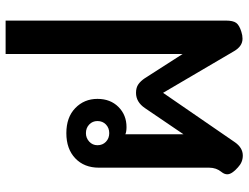

<svg xmlns="http://www.w3.org/2000/svg" viewBox="-118 -736 864 667"><g transform="rotate(-90 313.5 -402.0)"><path d="M513 9Q487 9 470 -20L325 -267L153 -17Q134 10 107 10Q84 10 66 -7Q42 -28 42 -44Q42 -54 50 -64Q65 -82 65 -107V-490Q65 -541 97.5 -572Q130 -603 185 -603Q240 -603 272 -572Q304 -541 304 -495Q304 -450 276 -422Q248 -394 206 -394Q190 -394 181 -398V-196L272 -330Q293 -361 325 -361Q343 -361 354.5 -353Q366 -345 376 -330L460 -199V-814H576V-49Q576 -24 568 -13Q560 -2 537 5Q525 9 513 9ZM227 -495Q227 -512 215 -523.5Q203 -535 185 -535Q168 -535 155.5 -523.5Q143 -512 143 -495Q143 -477 155 -465.5Q167 -454 185 -454Q203 -454 215 -465.5Q227 -477 227 -495Z"/></g></svg>

Font: Niramit SemiBold
Style: Regular
Weight: 600
Designer: Katatrad Aksorn Co.,Ltd.
Foundry: Cadson Demak Co.,Ltd.
Version: Version 1.001; ttfautohint (v1.6)